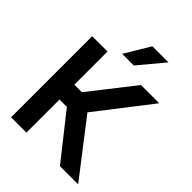

<svg xmlns="http://www.w3.org/2000/svg" viewBox="-240 -970 1089 1089"><g transform="rotate(45 304.0 -426.0)"><path d="M460.5 -851.5 334 -700H240.5L331.5 -851.5ZM49.5 -650.5H172.5V-384.5H233L441 -650.5H587.5L336 -326L587.5 0H441.5L231.5 -265.5H172.5V0H49.5Z"/></g></svg>

Font: Overused Grotesk SemiBold
Style: Regular
Weight: 610
Version: Version 0.004